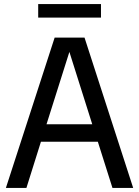

<svg xmlns="http://www.w3.org/2000/svg" viewBox="-20 -925 685 945"><path d="M9 0 249 -740H396L635.5 0H533.5L461.5 -227.5H181.5L110 0ZM209 -313.5H434L321.5 -669.5ZM168 -838.5V-905H477V-838.5Z"/></svg>

Font: Encode Sans SemiCondensed SemiCondensed Medium
Style: Regular
Weight: 500
Width: 4
Designer: Multiple Designers
Foundry: Impallari Type
Version: Version 3.000; ttfautohint (v1.8.3) -l 8 -r 50 -G 200 -x 14 